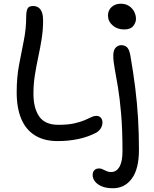

<svg xmlns="http://www.w3.org/2000/svg" viewBox="-20 -742 822 1022"><path d="M286.8 9Q215.8 9 167 -20.8Q118.2 -50.6 93.5 -108.6Q68.8 -166.6 68.8 -251Q68.8 -329 81.3 -395.9Q93.8 -462.8 106.6 -525.6Q119.4 -588.4 119.4 -652.2Q119.4 -680 125.9 -695Q132.4 -710 156.2 -710Q173.6 -710 185.7 -701.1Q197.8 -692.2 203.6 -675.2Q209.4 -658.2 209.4 -634Q209.4 -583 201.7 -534.8Q194 -486.6 183.7 -438.8Q173.4 -391 165.7 -342.4Q158 -293.8 158 -242.6Q158 -167 188.6 -122.3Q219.2 -77.6 290.6 -77.6Q341.2 -77.6 374.1 -85Q407 -92.4 428.6 -101.4Q450.2 -110.4 464.9 -117.8Q479.6 -125.2 493 -125.2Q508.2 -125.2 516.8 -115.3Q525.4 -105.4 525.4 -90.6Q525.4 -74.8 517.2 -60.3Q509 -45.8 493.4 -36.4Q450.2 -13.4 397.6 -2.2Q345 9 286.8 9ZM580.6 260Q546.8 260 522.7 250.2Q498.6 240.4 485.9 224.2Q473.2 208 473.2 190Q473.2 172.6 482.7 163.6Q492.2 154.6 507 154.6Q515.4 154.6 522.7 157.5Q530 160.4 536.9 164.1Q543.8 167.8 552 170.7Q560.2 173.6 571.2 173.6Q600.2 173.6 616.1 145.5Q632 117.4 632 63.4Q632 -52.4 624.8 -135.7Q617.6 -219 607.9 -277.3Q598.2 -335.6 590.6 -376.1Q583 -416.6 583 -446Q583 -475 595.8 -488.3Q608.6 -501.6 626 -501.6Q643.6 -501.6 656.1 -490.3Q668.6 -479 674.4 -443.6Q690 -353.8 700 -273.2Q710 -192.6 714.8 -112.3Q719.6 -32 719.6 56Q719.6 157 681.8 208.5Q644 260 580.6 260ZM641 -585.2Q604.2 -585.2 579.5 -606.9Q554.8 -628.6 554.8 -659.8Q554.8 -687.2 574.1 -704.7Q593.4 -722.2 623 -722.2Q648.6 -722.2 666.8 -710.2Q685 -698.2 694.4 -679.6Q703.8 -661 703.8 -641.2Q703.8 -622 689.3 -603.6Q674.8 -585.2 641 -585.2Z"/></svg>

Font: Shantell Sans Light
Style: Regular
Weight: 300
Designer: Stephen Nixon, Anya Danilova, Shantell Martin
Foundry: Arrow Type
Version: Version 1.011;[c5ecc13dd]